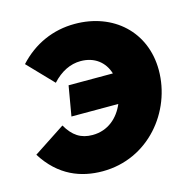

<svg xmlns="http://www.w3.org/2000/svg" viewBox="-107 -816 921 938"><g transform="rotate(-15 353.5 -346.5)"><path d="M246 -430 220 -279H457C430 -215 376 -165 297 -165C238 -165 199 -191 166 -248L6 -143C83 -20 191 19 299 19C531 19 691 -179 691 -388C691 -582 547 -712 352 -712C242 -712 143 -668 67 -585L189 -458C232 -505 281 -529 333 -529C403 -529 452 -490 470 -430Z"/></g></svg>

Font: Fixel Display Black
Style: Italic
Weight: 900
Italic angle: -10°
Designer: AlfaBravo + MacPaw
Foundry: Kyrylo Tkachov, Marchela Mozhyna, Serhii Makarenko, Maria Weinstein, Zakhar Kryvoshyya
Version: Version 1.210;Glyphs 3.2 (3217)